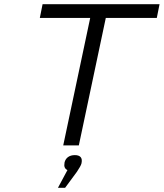

<svg xmlns="http://www.w3.org/2000/svg" viewBox="-20 -690 777 911"><path d="M737 -670H182L169 -605H408L280 0H354L482 -605H724ZM255 201H289L345 125C357 106 364 96 367 84V83C372 59 361 46 335 46C309 46 291 59 286 82V84C283 99 287 111 300 117Z"/></svg>

Font: LT Wave Text Light Italic
Style: Regular
Weight: 300
Designer: Daniel Lyons
Version: Version 2.5 (Glyphs App)